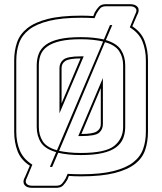

<svg xmlns="http://www.w3.org/2000/svg" viewBox="-20 -820 777 920"><path d="M166 -212Q166 -173 184.5 -143.5Q203 -114 253 -100L474 -621Q453 -626 426.5 -629Q400 -632 367 -632Q308 -632 269 -623Q230 -614 207 -597.5Q184 -581 175 -558Q166 -535 166 -507ZM367 -87Q486 -87 528 -121.5Q570 -156 570 -212V-507Q570 -546 551 -575Q532 -604 483 -618L263 -97Q283 -93 309 -90Q335 -87 367 -87ZM265 -494Q265 -518 283.5 -534Q302 -550 369 -550H381L265 -277ZM275 -494V-325L366 -540Q312 -540 293.5 -528Q275 -516 275 -494ZM369 -168H355L473 -446V-225Q473 -200 455 -184Q437 -168 369 -168ZM463 -225V-398L370 -178Q425 -178 444 -190.5Q463 -203 463 -225ZM230 -20H219L249 -91Q196 -106 176 -137.5Q156 -169 156 -212V-507Q156 -537 165.5 -562Q175 -587 199 -605Q223 -623 264 -632.5Q305 -642 367 -642Q401 -642 428.5 -639Q456 -636 478 -631L507 -700H518L487 -628Q540 -612 560 -580.5Q580 -549 580 -507V-212Q580 -182 570 -157Q560 -132 536 -114Q512 -96 470.5 -86.5Q429 -77 367 -77Q334 -77 307 -80Q280 -83 259 -88ZM249 70Q268 70 277 60Q286 50 295 34L304 13Q319 14 335.5 14.5Q352 15 369 15Q462 15 522.5 0Q583 -15 617.5 -41.5Q652 -68 665.5 -105.5Q679 -143 679 -189V-530Q679 -581 662.5 -621.5Q646 -662 602 -689L629 -754Q638 -770 630 -780Q622 -790 603 -790H488Q469 -790 460 -780Q451 -770 442 -754L433 -733Q418 -734 402 -734.5Q386 -735 369 -735Q276 -735 215 -720Q154 -705 119.5 -678Q85 -651 71.5 -613.5Q58 -576 58 -530V-189Q58 -139 75 -98.5Q92 -58 135 -31L108 34Q99 50 107 60Q115 70 134 70ZM134 80Q107 80 97 65.5Q87 51 99 29V30L123 -26Q80 -54 64 -96Q48 -138 48 -189V-530Q48 -577 61.5 -616.5Q75 -656 110.5 -684.5Q146 -713 208.5 -729Q271 -745 369 -745Q384 -745 399 -744.5Q414 -744 427 -743L433 -758V-759Q444 -778 455 -789Q466 -800 488 -800H603Q630 -800 640 -785.5Q650 -771 638 -749V-750L614 -694Q657 -666 673 -623.5Q689 -581 689 -530V-189Q689 -142 676 -102.5Q663 -63 627.5 -35Q592 -7 529.5 9Q467 25 369 25Q353 25 338.5 24.5Q324 24 310 23L304 38V39Q293 58 282 69Q271 80 249 80Z"/></svg>

Font: Bungee Outline
Style: Regular
Weight: 400
Designer: David Jonathan Ross
Foundry: David Jonathan Ross
Version: Version 1.000;PS 1.0;hotconv 1.0.72;makeotf.lib2.5.5900